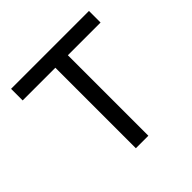

<svg xmlns="http://www.w3.org/2000/svg" viewBox="-145 -668 796 796"><g transform="rotate(-45 253.0 -270.0)"><path d="M216.7 -472H25V-540H481.7V-472H290V0H216.7Z"/></g></svg>

Font: Tap Sans
Style: Regular
Weight: 400
Designer: Tap Payments
Foundry: Tap Payments
Version: Version 1.001;Glyphs 3.1.2 (3151)